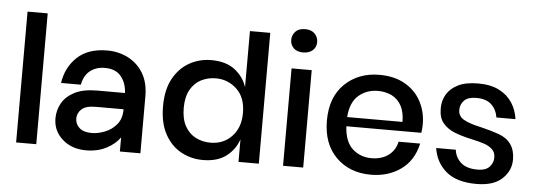

<svg xmlns="http://www.w3.org/2000/svg" viewBox="-50 -925 3013 1082"><g transform="rotate(5 1456.0 -384.0)"><path d="M183 0H69V-740H183Z M465 10Q384 10 331 -37Q278 -84 278 -155Q278 -201 300.5 -241Q323 -281 371.5 -306Q420 -331 500 -331H656Q653 -388 622.5 -425Q592 -462 531 -462Q482 -462 448 -435.5Q414 -409 404 -356H292Q305 -445 366.5 -503Q428 -561 536 -561Q600 -561 654 -533.5Q708 -506 740 -453Q772 -400 772 -323V0H656V-80Q631 -43 581 -16.5Q531 10 465 10ZM489 -90Q523 -90 562 -105Q601 -120 628.5 -152.5Q656 -185 656 -239H500Q443 -239 419 -217Q395 -195 395 -164Q395 -133 418.5 -111.5Q442 -90 489 -90Z M1125 7Q1059 7 1002 -24Q945 -55 910.5 -118Q876 -181 876 -276Q876 -370 910.5 -432.5Q945 -495 1001.5 -526.5Q1058 -558 1125 -558Q1208 -558 1258 -519.5Q1308 -481 1327 -423V-740H1442V0H1327V-128Q1308 -70 1258 -31.5Q1208 7 1125 7ZM1160 -94Q1233 -94 1280.5 -144Q1328 -194 1328 -276Q1328 -364 1278 -411Q1228 -458 1160 -458Q1114 -458 1076 -438.5Q1038 -419 1015.5 -378.5Q993 -338 993 -276Q993 -214 1015.5 -173.5Q1038 -133 1076 -113.5Q1114 -94 1160 -94Z M1636 -646Q1600 -646 1581.5 -665Q1563 -684 1563 -711Q1563 -738 1581.5 -758Q1600 -778 1636 -778Q1672 -778 1691 -758Q1710 -738 1710 -711Q1710 -682 1689.5 -664Q1669 -646 1636 -646ZM1693 0H1579V-551H1693Z M2076 7Q1955 7 1879 -68.5Q1803 -144 1803 -276Q1803 -409 1880.5 -483.5Q1958 -558 2076 -558Q2161 -558 2221 -523.5Q2281 -489 2312 -430.5Q2343 -372 2343 -302Q2343 -274 2339 -253H1915Q1920 -165 1964.5 -125.5Q2009 -86 2071 -86Q2128 -86 2166.5 -114Q2205 -142 2216 -192H2338Q2316 -94 2244.5 -43.5Q2173 7 2076 7ZM2228 -305Q2228 -411 2154 -450Q2118 -467 2076 -467Q2012 -467 1966.5 -428Q1921 -389 1915 -305Z M2673 7Q2561 7 2501.5 -43.5Q2442 -94 2430 -175H2541Q2546 -132 2578 -103Q2610 -74 2673 -74Q2718 -74 2739.5 -96.5Q2761 -119 2761 -150Q2761 -179 2743 -196Q2725 -213 2698 -222.5Q2671 -232 2624 -242Q2561 -256 2523 -272Q2485 -288 2460.5 -317.5Q2436 -347 2436 -401Q2436 -444 2457 -479.5Q2478 -515 2521.5 -536.5Q2565 -558 2634 -558Q2705 -558 2752.5 -534Q2800 -510 2827 -469Q2854 -428 2861 -376H2753Q2747 -419 2717.5 -447.5Q2688 -476 2631 -476Q2584 -476 2562.5 -454Q2541 -432 2541 -400Q2541 -366 2571 -347.5Q2601 -329 2670 -314Q2729 -300 2774 -284Q2867 -250 2867 -148Q2867 -84 2818 -38.5Q2769 7 2673 7Z"/></g></svg>

Font: Ulagadi Sans Medium
Style: Regular
Weight: 500
Designer: Ninad Kale (Devanagari), Jonny Pinhorn (Latin)
Foundry: Indian Type Foundry
Version: Version 3.01;March 29, 2020;FontCreator 12.0.0.2522 64-bit; 